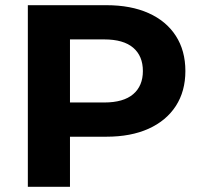

<svg xmlns="http://www.w3.org/2000/svg" viewBox="-20 -720 764 740"><path d="M87.3 0V-700H389.9Q484.3 -700 552.5 -669.5Q620.7 -639 657.6 -581.9Q694.5 -524.8 694.5 -446.3Q694.5 -368.3 657.6 -311.4Q620.7 -254.5 552.5 -223.8Q484.3 -193.1 389.9 -193.1H177.3L249.7 -265.8V0ZM249.7 -248.2 177.3 -325H381.6Q455.9 -325 493.3 -357Q530.7 -388.9 530.7 -446.3Q530.7 -504.2 493.3 -536.1Q455.9 -568.1 381.6 -568.1H177.3L249.7 -644.9Z"/></svg>

Font: Montserrat Thin
Style: Regular
Weight: 100
Designer: Julieta Ulanovsky
Foundry: Julieta Ulanovsky
Version: Version 9.000